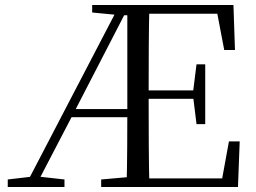

<svg xmlns="http://www.w3.org/2000/svg" viewBox="-20 -748 1022 768"><path d="M486.3 0Q488.3 -78.5 488.8 -155.5Q489.3 -232.5 489.3 -300.6V-728H577.6Q575.6 -645.2 575.1 -559.4Q574.6 -473.5 574.6 -379.9V-357.6Q574.6 -257.3 575.1 -170.7Q575.6 -84.1 577.6 0ZM11 0V-30.1L113.1 -42.1H130.5L237.9 -30.1V0ZM766.1 -251.4 752.5 -361.4V-382.4L766.1 -490.8H800.9V-251.4ZM876.9 -548 849.3 -693H532.3V-728H913.8L919.9 -548ZM532.3 0V-34.3H868.7L895.8 -182.5H938.8L931.9 0ZM348.7 -698V-728H532.3V-686.9H463.3ZM384.7 0V-30.1L521 -42.1H532.3V0ZM78.8 0 458 -728H497.8L274.2 -294.7L120.7 0ZM250.5 -279.1 255.2 -311.7H532.7V-279.1ZM532.3 -352.7V-386.4H772.6V-352.7Z"/></svg>

Font: Source Han Serif JP VF
Style: Regular
Weight: 250
Designer: Ryoko NISHIZUKA 西塚涼子 (kana & ideographs); Frank Grießhammer (Latin, Greek & Cyrillic); Wenlong ZHANG 张文龙 (bopomofo); San
Foundry: Adobe
Version: Version 2.001;hotconv 1.1.0;makeotfexe 2.6.0